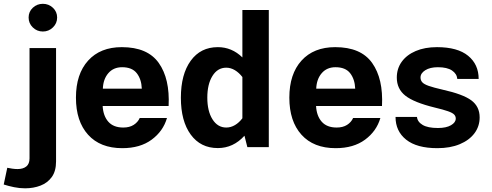

<svg xmlns="http://www.w3.org/2000/svg" viewBox="-105 -791 2642 1032"><path d="M48.8 -696.8Q48.8 -728 71.3 -749.3Q93.8 -770.5 125.5 -770.5Q156.7 -770.5 179.4 -749.3Q202.1 -728 202.1 -696.8Q202.1 -665.5 179.4 -643.6Q156.7 -621.6 125.5 -621.6Q93.8 -621.6 71.3 -643.6Q48.8 -665.5 48.8 -696.8ZM-85 200.7 -65.9 110.8Q-54.7 113.3 -39.3 115.5Q-23.9 117.7 -10.7 117.7Q19 117.7 36.4 103.8Q53.7 89.8 53.7 60.5V-532.7H196.3V76.7Q196.3 128.4 173.6 160.2Q150.9 191.9 113 206.5Q75.2 221.2 29.8 221.2Q0 221.2 -29.5 215.1Q-59.1 209 -85 200.7Z M446.8 -221.2Q449.7 -168 477.3 -136.7Q504.9 -105.5 557.6 -105.5Q590.8 -105.5 613.3 -119.6Q635.7 -133.8 646 -156.7H792.5Q772 -85.9 710.2 -40.3Q648.4 5.4 552.2 5.4Q433.6 5.4 368.4 -66.9Q303.2 -139.2 303.2 -266.1Q303.2 -393.1 368.7 -465.3Q434.1 -537.6 549.8 -537.6Q688 -537.6 748.3 -452.6Q808.6 -367.7 801.3 -221.2ZM447.8 -314.5H657.2Q655.3 -365.2 630.1 -397.5Q605 -429.7 551.3 -429.7Q504.9 -429.7 477.3 -397.7Q449.7 -365.7 447.8 -314.5Z M867.2 -265.6Q867.2 -391.6 920.2 -464.6Q973.1 -537.6 1065.9 -537.6Q1141.1 -537.6 1197.8 -482.4V-737.3H1339.8V0H1224.6L1209 -61.5Q1148.9 4.9 1065.9 4.9Q973.1 4.9 920.2 -67.6Q867.2 -140.1 867.2 -265.6ZM1009.3 -266.1Q1009.3 -193.8 1037.1 -149.7Q1064.9 -105.5 1111.3 -105.5Q1135.7 -105.5 1158 -118.7Q1180.2 -131.8 1197.8 -155.3V-377Q1179.7 -400.4 1157.5 -413.8Q1135.3 -427.2 1110.8 -427.2Q1064.5 -427.2 1036.9 -382.8Q1009.3 -338.4 1009.3 -266.1Z M1593.8 -221.2Q1596.7 -168 1624.3 -136.7Q1651.9 -105.5 1704.6 -105.5Q1737.8 -105.5 1760.3 -119.6Q1782.7 -133.8 1793 -156.7H1939.5Q1918.9 -85.9 1857.2 -40.3Q1795.4 5.4 1699.2 5.4Q1580.6 5.4 1515.4 -66.9Q1450.2 -139.2 1450.2 -266.1Q1450.2 -393.1 1515.6 -465.3Q1581.1 -537.6 1696.8 -537.6Q1835 -537.6 1895.3 -452.6Q1955.6 -367.7 1948.2 -221.2ZM1594.7 -314.5H1804.2Q1802.2 -365.2 1777.1 -397.5Q1752 -429.7 1698.2 -429.7Q1651.9 -429.7 1624.3 -397.7Q1596.7 -365.7 1594.7 -314.5Z M2243.7 -537.6Q2354.5 -537.6 2411.1 -491.2Q2467.8 -444.8 2467.8 -366.7H2353Q2350.6 -394.5 2324.5 -412.1Q2298.3 -429.7 2248.5 -429.7Q2206.5 -429.7 2180.9 -413.6Q2155.3 -397.5 2155.3 -374.5Q2155.3 -359.4 2164.6 -348.9Q2173.8 -338.4 2199.5 -329.3Q2225.1 -320.3 2273.9 -309.1Q2383.8 -284.7 2428.5 -251.5Q2473.1 -218.3 2473.1 -160.2Q2473.1 -111.8 2445.1 -74.5Q2417 -37.1 2366 -15.9Q2314.9 5.4 2246.1 5.4Q2135.3 5.4 2078.1 -40.3Q2021 -85.9 2021 -162.6H2136.2Q2138.7 -136.2 2166.5 -119.6Q2194.3 -103 2249 -103Q2293.5 -103 2319.1 -117.9Q2344.7 -132.8 2344.7 -153.8Q2344.7 -166.5 2335.9 -175.5Q2327.1 -184.6 2303 -193.1Q2278.8 -201.7 2231.9 -212.9Q2120.1 -240.2 2074 -276.6Q2027.8 -313 2027.8 -374Q2027.8 -422.4 2054.4 -459.2Q2081.1 -496.1 2129.6 -516.8Q2178.2 -537.6 2243.7 -537.6Z"/></svg>

Font: Estedad-FD Bold
Style: Regular
Weight: 700
Designer: Amin Abedi
Version: Version 7.3